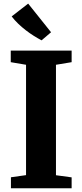

<svg xmlns="http://www.w3.org/2000/svg" viewBox="-20 -1016 444 1036"><path d="M120.5 -71V-666.5L38 -680.5V-743H366.5V-680.5L282 -666.5V-70.5L366.5 -59V0H39V-59.5ZM204 -798.5Q185 -808.5 163 -822.2Q141 -836 119.2 -852.8Q97.5 -869.5 77.8 -888.5Q58 -907.5 43 -927.5L132 -996.5L255.5 -842L204.5 -798.5Z"/></svg>

Font: Merriweather 28pt ExtraBold
Style: Regular
Weight: 800
Version: Version 2.100